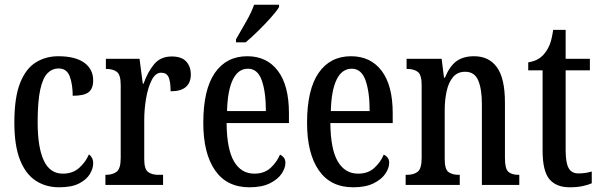

<svg xmlns="http://www.w3.org/2000/svg" viewBox="-20 -786 2552 816"><path d="M231 10Q175 10 132 -18Q89 -46 65 -106.5Q41 -167 41 -265Q41 -372 65.5 -433.5Q90 -495 132.5 -521Q175 -547 227 -547Q300 -547 338 -519.5Q376 -492 376 -444Q376 -410 357 -394.5Q338 -379 289 -379Q289 -427 276.5 -461Q264 -495 229 -495Q202 -495 182 -475Q162 -455 151 -405Q140 -355 140 -266Q140 -160 166 -104Q192 -48 247 -48Q289 -48 316.5 -72.5Q344 -97 358 -130Q366 -124 371 -115Q376 -106 376 -91Q376 -70 362 -46.5Q348 -23 316.5 -6.5Q285 10 231 10Z M428 0V-43H431Q457 -43 475 -55.5Q493 -68 493 -115V-425Q493 -469 476 -481Q459 -493 433 -493H430V-536H573L587 -430H590Q607 -479 634.5 -512.5Q662 -546 710 -546Q752 -546 771.5 -524.5Q791 -503 791 -469Q791 -435 770 -416.5Q749 -398 705 -398Q705 -439 696.5 -458Q688 -477 665 -477Q641 -477 625 -446Q609 -415 601 -368.5Q593 -322 593 -276V-110Q593 -66 610 -54.5Q627 -43 652 -43H673V0Z M1040 10Q944 10 894 -62Q844 -134 844 -264Q844 -405 893 -476Q942 -547 1031 -547Q1114 -547 1161 -485Q1208 -423 1208 -305V-263H943Q944 -152 974.5 -100Q1005 -48 1061 -48Q1103 -48 1129.5 -72Q1156 -96 1170 -129Q1179 -125 1186 -116.5Q1193 -108 1193 -94Q1193 -72 1177 -48Q1161 -24 1127 -7Q1093 10 1040 10ZM1110 -314Q1110 -395 1092.5 -444.5Q1075 -494 1034 -494Q992 -494 969.5 -447.5Q947 -401 945 -314ZM983 -619Q1004 -656 1026 -694Q1048 -732 1060 -766H1166V-756Q1156 -739 1131.5 -711.5Q1107 -684 1078 -655.5Q1049 -627 1024 -606H983Z M1481 10Q1385 10 1335 -62Q1285 -134 1285 -264Q1285 -405 1334 -476Q1383 -547 1472 -547Q1555 -547 1602 -485Q1649 -423 1649 -305V-263H1384Q1385 -152 1415.5 -100Q1446 -48 1502 -48Q1544 -48 1570.5 -72Q1597 -96 1611 -129Q1620 -125 1627 -116.5Q1634 -108 1634 -94Q1634 -72 1618 -48Q1602 -24 1568 -7Q1534 10 1481 10ZM1551 -314Q1551 -395 1533.5 -444.5Q1516 -494 1475 -494Q1433 -494 1410.5 -447.5Q1388 -401 1386 -314Z M1704 0V-43H1710Q1737 -43 1754.5 -55.5Q1772 -68 1772 -115V-425Q1772 -469 1755 -481Q1738 -493 1712 -493H1708V-536H1857L1867 -456H1871Q1891 -505 1920 -526Q1949 -547 1995 -547Q2058 -547 2092 -500Q2126 -453 2126 -350V-115Q2126 -68 2141 -55.5Q2156 -43 2183 -43H2187V0H2028V-344Q2028 -407 2012.5 -444Q1997 -481 1957 -481Q1924 -481 1905 -458Q1886 -435 1878 -397.5Q1870 -360 1870 -319V-110Q1870 -66 1886.5 -54.5Q1903 -43 1929 -43H1934V0Z M2401 10Q2344 10 2315 -24.5Q2286 -59 2286 -146V-487H2225V-521Q2250 -525 2267 -535Q2284 -545 2296 -561Q2308 -576 2316.5 -597Q2325 -618 2331 -659H2384V-536H2487V-487H2384V-147Q2384 -95 2396.5 -72Q2409 -49 2438 -49Q2454 -49 2467.5 -51Q2481 -53 2495 -57V-7Q2482 -1 2458 4.5Q2434 10 2401 10Z"/></svg>

Font: Noto Serif Thai ExtraCondensed Medium
Style: Regular
Weight: 500
Width: 2
Designer: Monotype Design Team
Foundry: Monotype Imaging Inc.
Version: Version 2.002; ttfautohint (v1.8.4.7-5d5b)